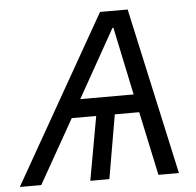

<svg xmlns="http://www.w3.org/2000/svg" viewBox="-93 -752 820 803"><g transform="rotate(-5 317.0 -350.0)"><path d="M334 0H254L305 -284H383ZM356 -700H472L626 0H540L478 -290L475 -301L406 -629H402L216 -298L212 -290L48 0H-42ZM181 -344H527L541 -268H141Z"/></g></svg>

Font: Fixel Italic Variable 20240409 Display Thin
Style: Italic
Weight: 100
Italic angle: -10°
Designer: AlfaBravo + MacPaw
Foundry: Kyrylo Tkachov, Marchela Mozhyna, Serhii Makarenko, Maria Weinstein, Zakhar Kryvoshyya
Version: Version 1.211;Glyphs 3.2 (3225)